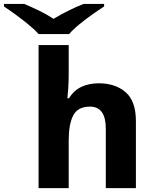

<svg xmlns="http://www.w3.org/2000/svg" viewBox="-123 -976 799 996"><path d="M233.4 -742.2V-599.6Q233.4 -553.2 231.2 -519.5Q229 -485.8 226.6 -466.3H234.9Q260.7 -507.8 300.3 -525.9Q339.8 -543.9 389.2 -543.9Q475.1 -543.9 528.6 -497.8Q582 -451.7 582 -348.1V0H425.8V-308.6Q425.8 -422.9 343.8 -422.9Q280.8 -422.9 257.1 -377.7Q233.4 -332.5 233.4 -248.5V0H77.1V-742.2ZM235.8 -799.3H77.1Q57.6 -821.8 25.4 -848.1Q-6.8 -874.5 -41.3 -899.7Q-75.7 -924.8 -102.5 -942.4V-955.6H2.9Q41 -939.5 79.8 -920.7Q118.7 -901.9 154.8 -878.4Q193.8 -901.9 232.9 -921.1Q272 -940.4 310.1 -955.6H417V-942.4Q390.1 -925.3 354.7 -900.1Q319.3 -875 286.9 -848.4Q254.4 -821.8 235.8 -799.3Z"/></svg>

Font: Lunasima
Style: Bold
Weight: 700
Designer: The DocRepair Project, Monotype Design Team
Foundry: Google
Version: Version 2.009